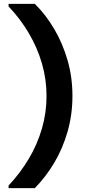

<svg xmlns="http://www.w3.org/2000/svg" viewBox="-20 -826 434 986"><path d="M159 140H24V127Q84 63 128 -11Q172 -85 195.5 -166.5Q219 -248 219 -333Q219 -418 195.5 -499.5Q172 -581 128 -655.5Q84 -730 24 -793V-806H159Q215 -751 258.5 -677Q302 -603 327 -516.5Q352 -430 352 -333Q352 -237 327 -150Q302 -63 258.5 10Q215 83 159 140Z"/></svg>

Font: DM Sans 28pt
Style: Bold
Weight: 700
Version: Version 4.004;gftools[0.9.30]